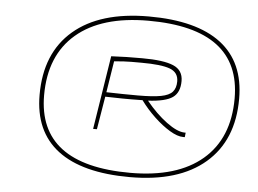

<svg xmlns="http://www.w3.org/2000/svg" viewBox="-49 -953 1083 805"><g transform="rotate(5 492.0 -551.0)"><path d="M525 -212Q324 -212 221 -290.5Q118 -369 118 -523Q118 -699 229.5 -794.5Q341 -890 546 -890Q747 -890 850 -811.5Q953 -733 953 -579Q953 -404 841.5 -308Q730 -212 525 -212ZM525 -230Q722 -230 828 -320.5Q934 -411 934 -579Q934 -872 546 -872Q349 -872 243 -781.5Q137 -691 137 -523Q137 -230 525 -230ZM354 -400 403 -710Q441 -712 468 -712.5Q495 -713 534 -713Q623 -713 664.5 -695.5Q706 -678 706 -632Q706 -584 676.5 -563Q647 -542 573 -538Q615 -486 661 -452Q707 -418 738 -418H742L740 -399H733Q709 -399 676.5 -418.5Q644 -438 610.5 -469.5Q577 -501 550 -538Q498 -537 465 -537.5Q432 -538 393 -539L370 -400ZM528 -556Q591 -556 625.5 -562.5Q660 -569 674 -585Q688 -601 688 -629Q688 -667 651.5 -680.5Q615 -694 531 -694Q505 -694 489 -694Q473 -694 457.5 -693Q442 -692 417 -690L396 -558Q435 -557 465 -556.5Q495 -556 528 -556Z"/></g></svg>

Font: Georama ExtraExtended Thin
Style: Italic
Weight: 100
Width: 8
Italic angle: -9°
Designer: Jean-Baptiste Levee
Foundry: Production Type
Version: Version 1.000